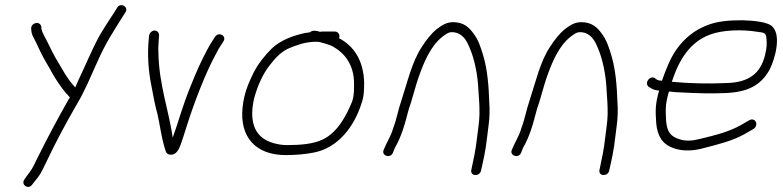

<svg xmlns="http://www.w3.org/2000/svg" viewBox="-20 -603 3055 749"><path d="M101.5 -491C102.1 -481 103.3 -473.8 106.7 -465C117.2 -444.9 124.9 -429.2 136.3 -404C152.2 -370.5 169.3 -345.3 185.9 -314C200.5 -288.6 218.6 -262.5 235.4 -242C242.6 -234.7 248.3 -228.3 252.4 -223L252.3 -222C250.7 -220 249.1 -217.7 247.5 -215C203.9 -138 163.9 -63.1 124.2 17C103.9 59.9 103.1 58.5 84.2 84L75.9 96C59.1 116.6 90.7 139.2 105.7 117L115 105C136.3 79.4 138 75.8 159.8 31C197.4 -48.9 237.4 -123.1 280.8 -198C313.6 -253.5 331.2 -299.4 359.9 -362C390.8 -432.4 420.8 -478.1 456 -534L469.2 -555C483.9 -576.8 448.8 -595 437.1 -573L423.9 -552C402.4 -519.2 385.7 -494.1 363.8 -456C341.2 -414.3 306.9 -333.8 285.3 -289C281.6 -279.7 277.7 -270.7 273.5 -262C270.8 -265 270.8 -265 266.3 -270C239.3 -300.1 217.7 -342.9 195.7 -379C183 -400.5 164.1 -443.3 152.5 -463C146.7 -475.1 144.1 -479.4 141.5 -491L141.2 -498C137.6 -522.7 101 -515.7 101.5 -491Z M561.6 -464 560.8 -456C553.9 -390 559 -326.3 570.3 -270C577.1 -232.2 585.6 -188.3 594.5 -157C603.5 -117.4 609.3 -70.9 620.5 -33C626.1 -18.6 624.3 -1.3 644.4 0.5C666.7 2.5 677.2 -19.2 683.8 -36C692.7 -61.1 698.9 -80.6 708.7 -112C737.9 -204 780.7 -316 822.1 -392C830.5 -408.7 837.4 -420.7 842.9 -428L851.2 -441C866.3 -463.2 833.2 -480.6 819.2 -460L810.9 -447C804.6 -438.3 796.9 -425.3 787.8 -408C761.8 -358.8 746 -323.1 720.8 -260C690.9 -185.4 678.2 -134.5 653.9 -66C638.2 -174.4 599.5 -274.6 597.9 -400C597.1 -411.3 597.3 -422.3 598.4 -433C598.8 -443.7 599.3 -451.3 599.8 -456L600.6 -464C601.7 -474.3 593.4 -484 583.2 -484C573.1 -484 562.7 -474.3 561.6 -464Z M1220.1 -440C1222.1 -440 1224.4 -439.7 1227 -439C1244.1 -434.6 1263.1 -429.3 1278.2 -422C1326.4 -394.5 1360.7 -349.4 1361.1 -278C1360.9 -250.8 1362.1 -232.7 1353.7 -207C1329.2 -146.5 1294.3 -85.2 1239.2 -59C1203.2 -41 1150.7 -37 1098.9 -37C1082.2 -37 1064.5 -39.7 1045.7 -45C986.1 -62.6 957.2 -106.9 965.3 -184.5C966.8 -198.2 969.1 -211 972.4 -223C985.5 -269.8 1005.6 -315.4 1032.6 -349C1052.7 -375.1 1073.5 -398.2 1103.3 -413C1136.9 -427 1164.2 -437.4 1204.1 -440ZM1286.3 -480H1236.3C1233.6 -480 1230.9 -479.7 1228.2 -479C1215 -482.9 1200.2 -487.1 1189 -477C1182.3 -476.3 1175.5 -475.3 1168.7 -474C1120.1 -463.5 1073.2 -445 1040.4 -414C1013.5 -387.2 988 -356 969.5 -320C948.8 -277.7 932.1 -239.5 926.3 -184C914.1 -67.5 978.2 2 1094.8 2C1133.2 2 1172.4 -1.4 1204.8 -8C1298.4 -26.3 1360.7 -107.8 1389.8 -198C1400.3 -226.9 1400.3 -250.8 1400.6 -282C1397.9 -365.5 1362.1 -422.6 1302.6 -454C1303.5 -456.7 1304.1 -458.7 1304.2 -460C1305.3 -470.6 1296.9 -480 1286.3 -480Z M1512.7 -7C1517.6 -20.8 1522.2 -30.9 1529.5 -43C1541.5 -66.7 1548.8 -87.2 1557.6 -115C1566.7 -144.2 1572.1 -173.7 1583.3 -203C1591.1 -227.9 1602.2 -270.2 1611 -296C1633.1 -360.4 1659.7 -423.4 1706.2 -460C1717.8 -468.1 1728.7 -478.7 1746 -477.5C1783.6 -474.8 1800.3 -446 1811.7 -417C1831 -374.1 1844.1 -309.3 1846.3 -251C1848.7 -215.5 1851 -192.3 1850.4 -156C1850 -127.8 1843.8 -93.1 1840.8 -65C1836.3 -21.9 1827.2 20.1 1818.8 59C1812.8 85.3 1850.9 86.8 1856.4 63C1865.6 23 1874.9 -18.4 1879.7 -64C1881.2 -78.7 1883.2 -94 1885.5 -110C1890.4 -143.7 1890.8 -177.4 1888.6 -206C1886.6 -267.7 1881.2 -332.1 1865.8 -384C1854.8 -420.8 1846.1 -447.7 1826.6 -473C1809.4 -496.9 1789.4 -515 1751.1 -516.5C1721.4 -517.6 1702.8 -503.3 1684.4 -490C1660.8 -470.8 1642.4 -446.3 1624.9 -419C1588 -363.7 1569.7 -283.9 1546.2 -212C1533.2 -175.3 1527.5 -138 1513.8 -103C1505.5 -72.3 1488.1 -47.3 1477 -19C1465.8 4.3 1503.5 16.6 1512.7 -7Z M2012.7 -7C2017.6 -20.8 2022.2 -30.9 2029.5 -43C2041.5 -66.7 2048.8 -87.2 2057.6 -115C2066.7 -144.2 2072.1 -173.7 2083.3 -203C2091.1 -227.9 2102.2 -270.2 2111 -296C2133.1 -360.4 2159.7 -423.4 2206.2 -460C2217.8 -468.1 2228.7 -478.7 2246 -477.5C2283.6 -474.8 2300.3 -446 2311.7 -417C2331 -374.1 2344.1 -309.3 2346.3 -251C2348.7 -215.5 2351 -192.3 2350.4 -156C2350 -127.8 2343.8 -93.1 2340.8 -65C2336.3 -21.9 2327.2 20.1 2318.8 59C2312.8 85.3 2350.9 86.8 2356.4 63C2365.6 23 2374.9 -18.4 2379.7 -64C2381.2 -78.7 2383.2 -94 2385.5 -110C2390.4 -143.7 2390.8 -177.4 2388.6 -206C2386.6 -267.7 2381.2 -332.1 2365.8 -384C2354.8 -420.8 2346.1 -447.7 2326.6 -473C2309.4 -496.9 2289.4 -515 2251.1 -516.5C2221.4 -517.6 2202.8 -503.3 2184.4 -490C2160.8 -470.8 2142.4 -446.3 2124.9 -419C2088 -363.7 2069.7 -283.9 2046.2 -212C2033.2 -175.3 2027.5 -138 2013.8 -103C2005.5 -72.3 1988.1 -47.3 1977 -19C1965.8 4.3 2003.5 16.6 2012.7 -7Z M2600.8 -284C2629.4 -371.4 2671.7 -438.7 2749.6 -468C2798.6 -486.5 2874.7 -488.8 2934.2 -479C2961 -475.8 2967.8 -474.7 2969.7 -455C2972 -430.7 2971.7 -419.7 2964.9 -390C2947.2 -314.7 2899.5 -281 2813.2 -279C2740.4 -275.7 2667.9 -277.5 2600.8 -284ZM2589.8 -246C2604.2 -244 2623.1 -242.7 2646.4 -242C2702 -239.2 2751.2 -237.4 2810.2 -240C2897.4 -243.6 2947.5 -270.1 2981.6 -330C3004.8 -375.4 3027.5 -463.8 2994.2 -498C2977.6 -518.2 2916.2 -522.8 2874.9 -524C2823 -524 2778.5 -520.3 2738.4 -504.5C2689.9 -485.5 2651.9 -455.7 2620.2 -412C2595.3 -377.3 2578.1 -333 2562.2 -288C2558.9 -288.7 2556 -289 2553.3 -289C2544.2 -290.3 2541.3 -293 2536.1 -297C2516.7 -312 2492.6 -280.7 2509.8 -265C2520.2 -258 2529.8 -251.8 2546.2 -250H2551.2C2536.1 -195.9 2536.5 -173.8 2539.9 -123C2541.9 -97.7 2548.4 -76.7 2559.3 -60C2583.4 -23.7 2645.3 -5.1 2716.4 -23C2780.3 -39.5 2836.6 -52.6 2886.5 -81L2919.5 -100C2941.9 -114.9 2926.8 -146.8 2903 -134L2870.1 -115C2822.8 -88.4 2771.2 -75.8 2710.4 -61C2680.2 -53 2654.5 -52.3 2633.2 -59C2594.3 -70.6 2582.8 -89.2 2578.6 -130C2576.4 -176.7 2574.8 -193 2588.4 -242C2588.4 -242.7 2588.9 -244 2589.8 -246Z"/></svg>

Font: Just Breathe
Style: Obl2
Weight: 400
Foundry: Cannot Into Space Fonts
Version: Version 0.72